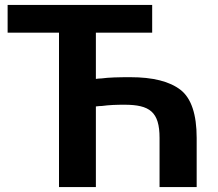

<svg xmlns="http://www.w3.org/2000/svg" viewBox="-20 -761 885 781"><path d="M629 0H780V-200C780 -296 758 -361 715 -395C670 -430 602 -447 510 -447C462 -447 422 -446 393 -442C385 -442 378 -441 370 -440V-628H599V-741H11V-628H220V0H370V-328C378 -329 387 -330 395 -330C424 -334 454 -335 486 -335C589 -335 629 -306 629 -200Z"/></svg>

Font: Cheyenne Sans
Style: Bold
Weight: 700
Designer: The Public Sans project authors (U.S. Web Design System), Libre Franklin designed by Pablo Impallari and Rodrigo Fuenzal
Foundry: The Cheyenne Sans Project Authors
Version: Version 2.007